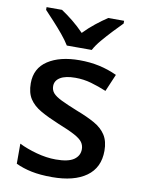

<svg xmlns="http://www.w3.org/2000/svg" viewBox="-87 -825 659 895"><g transform="rotate(10 242.5 -378.0)"><path d="M442 -153Q442 -73 384 -31.5Q326 10 222 10Q166 10 125 1.5Q84 -7 50 -23V-118Q86 -100 133.5 -87Q181 -74 225 -74Q284 -74 310.5 -92.5Q337 -111 337 -142Q337 -160 327 -174.5Q317 -189 289.5 -204Q262 -219 209 -240Q158 -261 122 -281.5Q86 -302 67.5 -330.5Q49 -359 49 -404Q49 -475 105.5 -512Q162 -549 255 -549Q305 -549 348.5 -539.5Q392 -530 433 -511L398 -429Q362 -444 325.5 -454.5Q289 -465 250 -465Q203 -465 178.5 -450Q154 -435 154 -409Q154 -390 165.5 -376.5Q177 -363 205.5 -349Q234 -335 284 -315Q334 -296 369.5 -276Q405 -256 423.5 -227Q442 -198 442 -153ZM184 -606Q170 -629 148 -655.5Q126 -682 102 -708Q78 -734 60 -753V-766H133Q159 -749 187.5 -726Q216 -703 242 -676Q268 -703 297 -726Q326 -749 352 -766H427V-753Q408 -734 383.5 -708Q359 -682 336.5 -655.5Q314 -629 302 -606Z"/></g></svg>

Font: Noto Sans NKo Unjoined Medium
Style: Regular
Weight: 500
Designer: Monotype Design Team
Foundry: Monotype Imaging Inc.
Version: Version 2.004